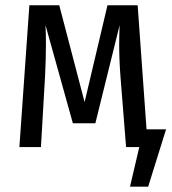

<svg xmlns="http://www.w3.org/2000/svg" viewBox="-20 -560 655 731"><path d="M537.9 -67.7H612.3L544.1 150.8H474.9L510.3 0H460L439 -264.1Q433.8 -329.7 433.8 -389.7Q433.8 -423.6 435.4 -464.1L343.1 -90.8H257.4L153.3 -464.1Q154.9 -428.2 154.9 -391.8Q154.9 -331.3 151.3 -265.6L135.9 0H53.8L91.8 -540H205.6L302.1 -171.3L389.2 -540H504.1Z"/></svg>

Font: Fira Code
Style: Regular
Weight: 400
Designer: Carrois Corporate, Edenspiekermann AG, Nikita Prokopov
Foundry: Carrois Corporate, Edenspiekermann AG, Nikita Prokopov
Version: Version 5.002